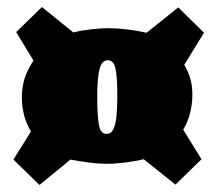

<svg xmlns="http://www.w3.org/2000/svg" viewBox="-20 -601 618 545"><path d="M478 -77 388 -149Q363 -143 334 -139.5Q305 -136 280 -136Q261 -136 233.5 -139.5Q206 -143 180 -148L92 -76L18 -148L68 -228Q54 -251 48 -275.5Q42 -300 42 -325Q42 -351 49 -375.5Q56 -400 75 -429L26 -510L99 -581L188 -509Q213 -515 240.5 -518Q268 -521 287 -521Q312 -521 341.5 -517.5Q371 -514 396 -508L486 -580L559 -508L503 -417Q515 -397 520.5 -377Q526 -357 526 -333Q526 -304 519 -278Q512 -252 500 -233L552 -149ZM282 -221Q295 -221 301.5 -233.5Q308 -246 310.5 -270.5Q313 -295 313 -329Q313 -381 308 -405.5Q303 -430 286 -430Q269 -430 262.5 -405Q256 -380 256 -327Q256 -275 260.5 -248Q265 -221 282 -221Z"/></svg>

Font: Literata 18pt Black
Style: Regular
Weight: 900
Designer: Latin by Veronika Burian and Jose Scaglione. Greek by Irene Vlachou. Cyrillic by Vera Evstafieva.
Foundry: TypeTogether
Version: Version 3.103;gftools[0.9.29]